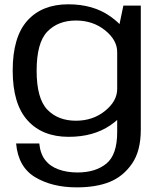

<svg xmlns="http://www.w3.org/2000/svg" viewBox="-20 -616 736 870"><path d="M327.5 233Q415.5 233 476.5 208.5Q537.5 184 577.8 126.2Q618 68.5 618 -29V-590.5H539L511 -456.5V-17.5Q511 85.5 461.8 125.5Q412.5 165.5 331.5 165.5Q283 165.5 244.8 151.5Q206.5 137.5 184.5 109Q162.5 80.5 158 34H53Q62.5 141 139.5 187Q216.5 233 327.5 233ZM291 4Q403.5 4 480.2 -48.5Q557 -101 557 -154L511 -213Q511 -158 456 -113.5Q401 -69 324 -69Q243 -69 194.5 -119.2Q146 -169.5 146 -296Q146 -422.5 194.5 -472.8Q243 -523 324 -523Q401 -523 456 -478.8Q511 -434.5 511 -380L556.5 -436.5Q556.5 -488 479.2 -542.2Q402 -596.5 289.5 -596.5Q170.5 -596.5 104 -522.5Q37.5 -448.5 37.5 -296.5Q37.5 -145 104.8 -70.5Q172 4 291 4Z"/></svg>

Font: Anybody SemiExpanded
Style: Regular
Weight: 400
Width: 6
Designer: Tyler Finck
Foundry: Etcetera Type Company
Version: Version 1.113;gftools[0.9.25]